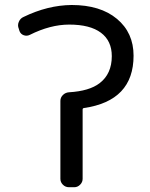

<svg xmlns="http://www.w3.org/2000/svg" viewBox="-20 -785 613 784"><path d="M322.3 -343.8Q317.4 -342.8 317.4 -337.9V-54.7Q317.4 -41 307.1 -30.8Q296.9 -20.5 283.2 -20.5H261.7Q247.1 -20.5 236.8 -30.8Q226.6 -41 226.6 -54.7V-373Q226.6 -386.7 236.8 -397Q247.1 -407.2 261.7 -408.2Q344.7 -413.1 386.7 -445.3Q436.5 -483.4 436.5 -555.7Q436.5 -618.2 392.1 -651.4Q347.7 -684.6 262.7 -684.6Q185.5 -684.6 101.6 -642.6Q89.8 -636.7 77.1 -641.1Q64.5 -645.5 59.6 -658.2L56.6 -668Q53.7 -674.8 53.7 -681.6Q53.7 -688.5 56.6 -695.3Q62.5 -710 76.2 -715.8Q174.8 -763.7 272.5 -764.6Q389.6 -764.6 457.5 -708Q525.4 -651.4 525.4 -557.6Q525.4 -373 322.3 -343.8Z"/></svg>

Font: Gen Jyuu GothicL Regular
Style: Regular
Weight: 400
Designer: [Source Han Sans]
Ryoko NISHIZUKA  (kana & ideographs); Paul D. Hunt (Latin, Greek & Cyrillic); Wenlong ZHANG  (bopomofo
Version: Version 1.002.20150607